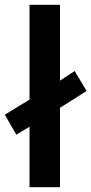

<svg xmlns="http://www.w3.org/2000/svg" viewBox="-31 -780 381 800"><path d="M92 0V-252L37 -219L-11 -302L92 -365V-760H219V-444L280 -484L330 -401L219 -331V0Z"/></svg>

Font: Noto Sans Cherokee SemiBold
Style: Regular
Weight: 600
Designer: Monotype Design Team
Foundry: Monotype Imaging Inc.
Version: Version 2.001; ttfautohint (v1.8.4.7-5d5b)